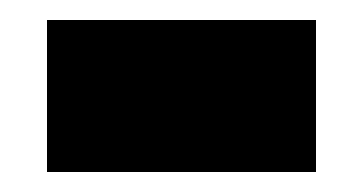

<svg xmlns="http://www.w3.org/2000/svg" viewBox="-20 -364 363 192"><path d="M27 -192H296V-344H27Z"/></svg>

Font: Noto Sans Thai UI Cond Blk
Style: Regular
Weight: 900
Width: 3
Designer: Monotype Design Team
Foundry: Monotype Imaging Inc.
Version: Version 2.000